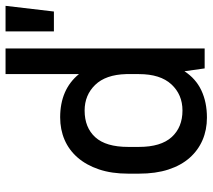

<svg xmlns="http://www.w3.org/2000/svg" viewBox="-56 -684 748 675"><g transform="rotate(-90 317.5 -346.0)"><path d="M242 8Q199 8 163 -7.5Q127 -23 100.5 -53Q74 -83 59.5 -127.5Q45 -172 45 -231V-269Q45 -327 60 -371.5Q75 -416 101.5 -446.5Q128 -477 164 -492.5Q200 -508 243 -508Q341 -508 395 -442V-700H485V0H415L405 -71Q379 -31 337.5 -11.5Q296 8 242 8ZM267 -78Q323 -78 359 -117Q395 -156 395 -231V-276Q393 -348 357 -385Q321 -422 267 -422Q207 -422 173 -384.5Q139 -347 139 -269V-231Q139 -154 173.5 -116Q208 -78 267 -78ZM545 -700H635L615 -530H545Z"/></g></svg>

Font: Retni Sans Medium
Style: Regular
Weight: 500
Designer: Vitaly Kuzmin
Foundry: ParaType Ltd.
Version: Version 1.00;March 2, 2019;FontCreator 11.5.0.2425 64-bit; t